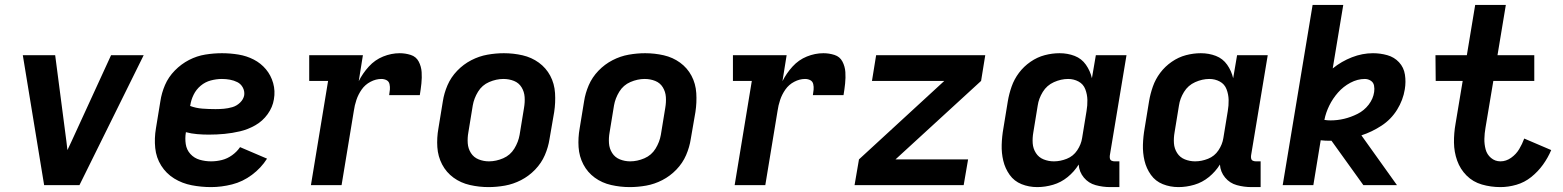

<svg xmlns="http://www.w3.org/2000/svg" viewBox="-20 -755 6376 783"><path d="M160 0H304L566 -530H433L271 -177Q262 -158 255 -143Q253 -158 251 -177L205 -530H73Z M841 8Q883 8 926.5 -3Q970 -14 1007.5 -42Q1045 -70 1069 -108L959 -155Q946 -136 926.5 -122Q907 -108 885 -102.5Q863 -97 841 -97Q817 -97 794.5 -103.5Q772 -110 756.5 -127Q741 -144 737.5 -167.5Q734 -191 738 -215V-216Q760 -210 784 -208Q808 -206 831 -206H832Q864 -206 895.5 -209Q927 -212 959 -219.5Q991 -227 1021 -244Q1051 -261 1071.5 -289.5Q1092 -318 1097 -350Q1103 -384 1094 -416Q1085 -448 1064.5 -472.5Q1044 -497 1015 -512Q986 -527 952.5 -532.5Q919 -538 885 -538Q852 -538 817.5 -532.5Q783 -527 751 -510.5Q719 -494 693 -467.5Q667 -441 653 -408.5Q639 -376 634 -342L616 -232Q609 -191 613 -151.5Q617 -112 637.5 -79.5Q658 -47 690.5 -27Q723 -7 762 0.5Q801 8 841 8ZM859 -310Q832 -310 805.5 -312Q779 -314 755 -323L756 -325Q759 -347 769.5 -368.5Q780 -390 798.5 -405.5Q817 -421 840 -427Q863 -433 885 -433Q902 -433 918 -430Q934 -427 948 -420Q962 -413 970 -398.5Q978 -384 976 -367Q973 -350 959 -336.5Q945 -323 927.5 -318Q910 -313 893 -311.5Q876 -310 859 -310Z M1248 0H1373L1423 -303Q1426 -325 1433.5 -347.5Q1441 -370 1455 -390Q1469 -410 1491 -421.5Q1513 -433 1535 -433Q1547 -433 1556.5 -428Q1566 -423 1568.5 -412Q1571 -401 1570 -389.5Q1569 -378 1567 -367H1692Q1696 -391 1698.5 -414.5Q1701 -438 1699.5 -461Q1698 -484 1687.5 -504Q1677 -524 1655 -531Q1633 -538 1610 -538Q1576 -538 1542.5 -524.5Q1509 -511 1484 -483.5Q1459 -456 1443 -424L1460 -530H1241V-425H1318Z M1972 8Q2005 8 2039 2Q2073 -4 2105 -20.5Q2137 -37 2162.5 -63.5Q2188 -90 2202 -122.5Q2216 -155 2221 -188L2240 -298Q2246 -337 2243.5 -375.5Q2241 -414 2224 -446Q2207 -478 2177.5 -499.5Q2148 -521 2111 -529.5Q2074 -538 2035 -538Q2002 -538 1968 -532Q1934 -526 1902 -509.5Q1870 -493 1844.5 -466.5Q1819 -440 1805 -407.5Q1791 -375 1786 -342L1768 -232Q1761 -193 1763.5 -155Q1766 -117 1783 -84.5Q1800 -52 1829.5 -30.5Q1859 -9 1896.5 -0.5Q1934 8 1972 8ZM1974 -97Q1952 -97 1932 -105Q1912 -113 1900.5 -131Q1889 -149 1887.5 -171Q1886 -193 1890 -215L1908 -325Q1913 -354 1929.5 -381Q1946 -408 1975 -420.5Q2004 -433 2033 -433Q2056 -433 2076 -425Q2096 -417 2107 -399Q2118 -381 2119.5 -359.5Q2121 -338 2117 -315L2099 -205Q2094 -176 2077.5 -149Q2061 -122 2032 -109.5Q2003 -97 1974 -97Z M2548 8Q2581 8 2615 2Q2649 -4 2681 -20.5Q2713 -37 2738.5 -63.5Q2764 -90 2778 -122.5Q2792 -155 2797 -188L2816 -298Q2822 -337 2819.5 -375.5Q2817 -414 2800 -446Q2783 -478 2753.5 -499.5Q2724 -521 2687 -529.5Q2650 -538 2611 -538Q2578 -538 2544 -532Q2510 -526 2478 -509.5Q2446 -493 2420.5 -466.5Q2395 -440 2381 -407.5Q2367 -375 2362 -342L2344 -232Q2337 -193 2339.5 -155Q2342 -117 2359 -84.5Q2376 -52 2405.5 -30.5Q2435 -9 2472.5 -0.5Q2510 8 2548 8ZM2550 -97Q2528 -97 2508 -105Q2488 -113 2476.5 -131Q2465 -149 2463.5 -171Q2462 -193 2466 -215L2484 -325Q2489 -354 2505.5 -381Q2522 -408 2551 -420.5Q2580 -433 2609 -433Q2632 -433 2652 -425Q2672 -417 2683 -399Q2694 -381 2695.5 -359.5Q2697 -338 2693 -315L2675 -205Q2670 -176 2653.5 -149Q2637 -122 2608 -109.5Q2579 -97 2550 -97Z M2976 0H3101L3151 -303Q3154 -325 3161.5 -347.5Q3169 -370 3183 -390Q3197 -410 3219 -421.5Q3241 -433 3263 -433Q3275 -433 3284.5 -428Q3294 -423 3296.5 -412Q3299 -401 3298 -389.5Q3297 -378 3295 -367H3420Q3424 -391 3426.5 -414.5Q3429 -438 3427.5 -461Q3426 -484 3415.5 -504Q3405 -524 3383 -531Q3361 -538 3338 -538Q3304 -538 3270.5 -524.5Q3237 -511 3212 -483.5Q3187 -456 3171 -424L3188 -530H2969V-425H3046Z M3465 0H3910L3928 -105H3632L3981 -425L3998 -530H3553L3536 -425H3831L3483 -105Z M4210 8Q4242 8 4274.5 -1.5Q4307 -11 4334 -33Q4361 -55 4379 -84Q4381 -54 4400 -31Q4419 -8 4448 0Q4477 8 4508 8H4545V-97H4526Q4519 -97 4513.5 -99.5Q4508 -102 4506.5 -108Q4505 -114 4506 -121L4574 -530H4449L4433 -436Q4426 -466 4408.5 -491Q4391 -516 4362.5 -527Q4334 -538 4301 -538Q4271 -538 4240.5 -530Q4210 -522 4182.5 -503Q4155 -484 4135.5 -458Q4116 -432 4105.5 -402Q4095 -372 4090 -342L4072 -232Q4066 -198 4065 -164.5Q4064 -131 4071.5 -99.5Q4079 -68 4097.5 -42Q4116 -16 4146 -4Q4176 8 4210 8ZM4278 -97Q4256 -97 4236 -105Q4216 -113 4204.5 -131Q4193 -149 4191.5 -170.5Q4190 -192 4194 -215L4212 -325Q4216 -353 4232.5 -380Q4249 -407 4278 -420Q4307 -433 4336 -433Q4359 -433 4378.5 -422.5Q4398 -412 4406 -391Q4414 -370 4414.5 -347.5Q4415 -325 4411 -302L4393 -192Q4389 -166 4373 -142Q4357 -118 4330.5 -107.5Q4304 -97 4278 -97Z M4786 8Q4818 8 4850.5 -1.5Q4883 -11 4910 -33Q4937 -55 4955 -84Q4957 -54 4976 -31Q4995 -8 5024 0Q5053 8 5084 8H5121V-97H5102Q5095 -97 5089.5 -99.5Q5084 -102 5082.5 -108Q5081 -114 5082 -121L5150 -530H5025L5009 -436Q5002 -466 4984.5 -491Q4967 -516 4938.5 -527Q4910 -538 4877 -538Q4847 -538 4816.5 -530Q4786 -522 4758.5 -503Q4731 -484 4711.5 -458Q4692 -432 4681.5 -402Q4671 -372 4666 -342L4648 -232Q4642 -198 4641 -164.5Q4640 -131 4647.5 -99.5Q4655 -68 4673.5 -42Q4692 -16 4722 -4Q4752 8 4786 8ZM4854 -97Q4832 -97 4812 -105Q4792 -113 4780.5 -131Q4769 -149 4767.5 -170.5Q4766 -192 4770 -215L4788 -325Q4792 -353 4808.5 -380Q4825 -407 4854 -420Q4883 -433 4912 -433Q4935 -433 4954.5 -422.5Q4974 -412 4982 -391Q4990 -370 4990.5 -347.5Q4991 -325 4987 -302L4969 -192Q4965 -166 4949 -142Q4933 -118 4906.5 -107.5Q4880 -97 4854 -97Z M5211 0H5336L5366 -183Q5383 -181 5399 -181H5410L5540 0H5677L5532 -203Q5575 -217 5614 -242.5Q5653 -268 5677.5 -307.5Q5702 -347 5709 -391Q5714 -421 5709.5 -450.5Q5705 -480 5685.5 -501Q5666 -522 5637.5 -530Q5609 -538 5579 -538Q5536 -538 5493.5 -521.5Q5451 -505 5415 -476L5458 -735H5333ZM5406 -264Q5393 -264 5381 -266Q5387 -296 5401 -324.5Q5415 -353 5436.5 -377.5Q5458 -402 5487 -417.5Q5516 -433 5546 -433Q5559 -433 5570 -426Q5581 -419 5583.5 -406Q5586 -393 5584 -380Q5580 -352 5561.5 -328Q5543 -304 5516 -290.5Q5489 -277 5461.5 -270.5Q5434 -264 5406 -264Z M6099 8Q6131 8 6164 -1.5Q6197 -11 6224.5 -33Q6252 -55 6272.5 -83.5Q6293 -112 6306 -143L6196 -190Q6188 -168 6175.5 -147Q6163 -126 6142.5 -111.5Q6122 -97 6099 -97Q6077 -97 6060.5 -111Q6044 -125 6038.5 -146Q6033 -167 6033.5 -189Q6034 -211 6038 -234L6070 -425H6237V-530H6087L6121 -735H5996L5962 -530H5834L5835 -425H5945L5916 -251Q5909 -212 5909.5 -173.5Q5910 -135 5922.5 -100Q5935 -65 5961 -39Q5987 -13 6023.5 -2.5Q6060 8 6099 8Z"/></svg>

Font: Iosevka Sparkle
Style: Bold Italic
Weight: 700
Italic angle: -9°
Designer: Belleve Invis
Foundry: Belleve Invis
Version: Version 4.5.0; ttfautohint (v1.8.3)